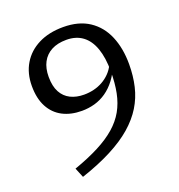

<svg xmlns="http://www.w3.org/2000/svg" viewBox="-132 -818 889 953"><g transform="rotate(-20 312.5 -342.0)"><path d="M144.5 24.5 123.5 -26.5Q200 -53.5 256 -82.5Q312 -111.5 350 -144.8Q388 -178 410.8 -218.2Q433.5 -258.5 443.5 -308.5Q453.5 -358.5 453.5 -421Q453.5 -492.5 436 -542.2Q418.5 -592 384 -617.5Q349.5 -643 299 -643Q252 -643 219.8 -625.8Q187.5 -608.5 170.8 -576.8Q154 -545 154 -500Q154 -450.5 171 -419Q188 -387.5 218.8 -372.2Q249.5 -357 290 -357Q316.5 -357 341.5 -363Q366.5 -369 388.5 -381.2Q410.5 -393.5 428.2 -411.5Q446 -429.5 457.5 -453.5L474.5 -448Q458 -405.5 434.5 -374.5Q411 -343.5 382.2 -323.5Q353.5 -303.5 320.5 -294.2Q287.5 -285 252.5 -285Q194.5 -285 151.2 -307.5Q108 -330 84 -374.8Q60 -419.5 60 -485.5Q60 -552.5 90 -602.5Q120 -652.5 175 -680.2Q230 -708 305.5 -708Q387.5 -708 442.2 -671.8Q497 -635.5 524 -571.2Q551 -507 551 -423.5Q551 -361 538.2 -306.8Q525.5 -252.5 496.8 -205.8Q468 -159 421 -118.2Q374 -77.5 305.5 -42Q237 -6.5 144.5 24.5Z"/></g></svg>

Font: Newsreader 9pt
Style: Regular
Weight: 400
Designer: Hugues Gentile
Foundry: Production Type
Version: Version 1.003